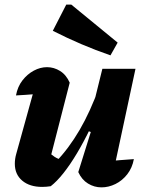

<svg xmlns="http://www.w3.org/2000/svg" viewBox="-20 -801 629 829"><path d="M281 -444 199 -125 186 -149Q200 -134 215.5 -124Q231 -114 249 -110L221 -102Q277 -160 323.5 -239.5Q370 -319 409 -427L422 -368Q398 -305 370 -247Q342 -189 312.5 -139.5Q283 -90 254 -53.5Q225 -17 199 3Q180 6 162 6Q108 6 76 -21Q44 -48 44 -94Q44 -115 50 -136L142 -468L221 -403Q172 -398 130.5 -394.5Q89 -391 49 -389Q56 -427 77 -454Q98 -481 126 -496Q154 -511 183 -511Q213 -511 239.5 -494.5Q266 -478 281 -444ZM318 -58 372 -231 356 -237 422 -504H565L464 -33L436 -104Q468 -107 497.5 -109.5Q527 -112 558 -114Q551 -76 529.5 -48.5Q508 -21 478.5 -6.5Q449 8 418 8Q387 8 360 -8.5Q333 -25 318 -58ZM457 -562Q393 -584 331 -610.5Q269 -637 208 -668L266 -781H288L488 -617Z"/></svg>

Font: Piazzolla Thin Black
Style: Italic
Weight: 900
Italic angle: -11.3°
Version: Version 2.005